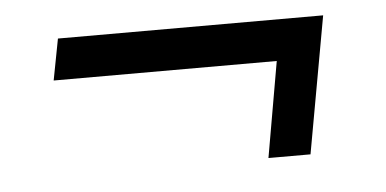

<svg xmlns="http://www.w3.org/2000/svg" viewBox="-31 -491 687 342"><g transform="rotate(-5 312.5 -320.5)"><path d="M437 -198.2 466.8 -369.1H67.9L82 -442.9H556.2L512.2 -198.2Z"/></g></svg>

Font: Archivo
Style: Italic
Weight: 400
Italic angle: -10°
Designer: Hector Gatti
Foundry: Omnibus-Type
Version: Version 2.001